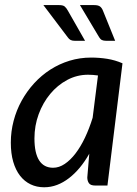

<svg xmlns="http://www.w3.org/2000/svg" viewBox="-20 -746 552 772"><path d="M23.5 0ZM412 0H363Q344 0 337.5 -9.5Q331 -19 331 -32.5L339 -128Q321.5 -97 301 -72.2Q280.5 -47.5 257.5 -29.8Q234.5 -12 209.5 -2.5Q184.5 7 157.5 7Q127.5 7 103 -4.8Q78.5 -16.5 60.8 -39.2Q43 -62 33.2 -95.5Q23.5 -129 23.5 -172.5Q23.5 -217.5 34.8 -260.2Q46 -303 67 -341Q88 -379 117.2 -411Q146.5 -443 182.2 -466Q218 -489 259.5 -501.8Q301 -514.5 346.5 -514.5Q379.5 -514.5 411 -509.5Q442.5 -504.5 472.5 -491.5ZM193.5 -71.5Q217.5 -71.5 240.2 -86.8Q263 -102 283.5 -128.8Q304 -155.5 321.5 -192.2Q339 -229 352.5 -272.5L374 -442.5Q353.5 -445.5 334 -445.5Q289.5 -445.5 250.2 -424.5Q211 -403.5 181.8 -368.2Q152.5 -333 135.5 -286.8Q118.5 -240.5 118.5 -189.5Q118.5 -130.5 137.5 -101Q156.5 -71.5 193.5 -71.5ZM359 -725.5Q374.5 -725.5 382 -720Q389.5 -714.5 394 -703L443 -582H406.5Q396.5 -582 390 -585Q383.5 -588 378.5 -596.5L301.5 -725.5ZM218 -725.5Q233.5 -725.5 240.2 -719.8Q247 -714 253 -703L322 -582H280.5Q270.5 -582 264 -585.2Q257.5 -588.5 252 -596.5L154.5 -725.5Z"/></svg>

Font: Lato Medium
Style: Italic
Weight: 500
Italic angle: -7°
Designer: Lukasz Dziedzic
Foundry: tyPoland Lukasz Dziedzic
Version: Version 2.006; 2014-01-15